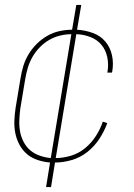

<svg xmlns="http://www.w3.org/2000/svg" viewBox="-20 -648 540 775"><path d="M166 107 182 8Q157 6 132.5 -2Q108 -10 89.5 -25.5Q71 -41 59 -63Q47 -85 42 -109.5Q37 -134 38 -160.5Q39 -187 43 -213L63 -333Q67 -358 74.5 -382.5Q82 -407 96 -430Q110 -453 129.5 -472Q149 -491 172 -504Q195 -517 220.5 -522.5Q246 -528 271 -528L288 -628H308L291 -528Q324 -526 354.5 -515Q385 -504 405 -480.5Q425 -457 432 -425Q439 -393 433 -359L432 -355H413L414 -359Q419 -388 413 -417Q407 -446 389.5 -467Q372 -488 345 -498.5Q318 -509 288 -510L205 -10Q235 -10 266.5 -19.5Q298 -29 323.5 -50Q349 -71 367 -99Q385 -127 395 -157L413 -151Q401 -118 381 -87.5Q361 -57 332.5 -34.5Q304 -12 269.5 -2Q235 8 202 8L186 107ZM185 -10 268 -510Q246 -510 223 -504.5Q200 -499 179 -487Q158 -475 140.5 -457Q123 -439 111 -418Q99 -397 92.5 -375Q86 -353 82 -330L62 -210Q59 -187 58 -163Q57 -139 61 -117Q65 -95 75.5 -75Q86 -55 102.5 -41Q119 -27 141 -19.5Q163 -12 185 -10Z"/></svg>

Font: Iosevka Thin
Style: Italic
Weight: 100
Italic angle: -9°
Monospace: yes
Designer: Belleve Invis
Foundry: Belleve Invis
Version: Version 32.5.0; ttfautohint (v1.8.4)